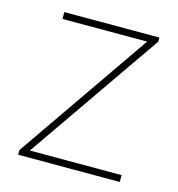

<svg xmlns="http://www.w3.org/2000/svg" viewBox="-85 -603 626 677"><g transform="rotate(15 228.0 -264.0)"><path d="M412 0H41V-17L377 -503H68V-528H415V-513L77 -25H412Z"/></g></svg>

Font: Noto Sans Oriya Thin
Style: Regular
Weight: 100
Designer: Amélie Bonet and Sol Matas
Foundry: Google LLC
Version: Version 2.006; ttfautohint (v1.8.4.7-5d5b)